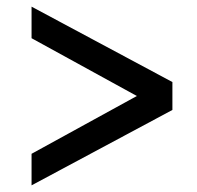

<svg xmlns="http://www.w3.org/2000/svg" viewBox="-20 -558 594 578"><path d="M75 0C75 0 75 -95 75 -95C75 -95 392 -269 392 -269C392 -269 75 -443 75 -443C75 -443 75 -538 75 -538C75 -538 499 -311 499 -311C499 -311 499 -227 499 -227C499 -227 75 0 75 0Z"/></svg>

Font: Preevio_Regular
Style: Regular
Weight: 500
Designer: Gumpita Rahayu
Foundry: Tokotype Studio
Version: ""